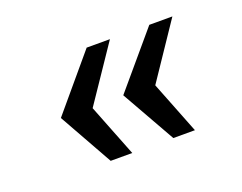

<svg xmlns="http://www.w3.org/2000/svg" viewBox="-67 -629 734 583"><g transform="rotate(-20 300.0 -337.0)"><path d="M406.2 -163 307.8 -337 455.2 -511H529.8L387.2 -299.2L391 -379L476 -163ZM203.8 -163 106.2 -337 252.8 -511H328L184.8 -299.2L188.5 -379L273.5 -163Z"/></g></svg>

Font: Chivo Mono Medium
Style: Italic
Weight: 500
Italic angle: -8.05°
Monospace: yes
Designer: Hector Gatti
Foundry: Omnibus-Type
Version: Version 1.008